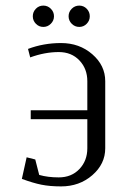

<svg xmlns="http://www.w3.org/2000/svg" viewBox="-20 -666 444 686"><path d="M58.1 -26.9 75.2 -104 106 -96.2 120.1 -41Q150.9 -32.2 189.9 -32.2Q235.4 -32.2 263.7 -62Q292 -91.8 292 -136.2V-240.2H89.8V-272H292V-376Q292 -420.4 263.7 -450.2Q235.4 -480 189.9 -480Q140.1 -480 87.9 -460.9L80.1 -491.2Q135.7 -512.2 198.2 -512.2Q263.7 -512.2 309.8 -472.2Q356 -432.1 356 -376V-136.2Q356 -80.1 309.8 -40Q263.7 0 198.2 0Q158.2 0 127.9 -6.1Q97.7 -12.2 58.1 -26.9ZM108.2 -581.1Q97.2 -592.3 97.2 -607.9Q97.2 -623.5 108.2 -634.8Q119.1 -646 134.8 -646Q150.4 -646 161.6 -634.8Q172.9 -623.5 172.9 -607.9Q172.9 -592.3 161.6 -581.1Q150.4 -569.8 134.8 -569.8Q119.1 -569.8 108.2 -581.1ZM236.3 -581.1Q225.1 -592.3 225.1 -607.9Q225.1 -623.5 236.3 -634.8Q247.6 -646 263.2 -646Q278.8 -646 289.8 -634.8Q300.8 -623.5 300.8 -607.9Q300.8 -592.3 289.8 -581.1Q278.8 -569.8 263.2 -569.8Q247.6 -569.8 236.3 -581.1Z"/></svg>

Font: Gawaa
Style: Regular
Weight: 400
Designer: T. Christopher White
Version: Version 1.0